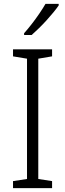

<svg xmlns="http://www.w3.org/2000/svg" viewBox="-20 -968 335 988"><path d="M248 0H47V-36L119 -47V-666L47 -678V-714H248V-678L177 -666V-47L248 -36ZM282 -940Q271 -924 255 -904.5Q239 -885 220 -864Q201 -843 181 -823.5Q161 -804 143 -788H104V-797Q122 -817 143 -844Q164 -871 183 -899Q202 -927 214 -948H282Z"/></svg>

Font: Noto Sans Display Light
Style: Regular
Weight: 300
Designer: Monotype Design Team
Foundry: Monotype Imaging Inc.
Version: Version 2.003